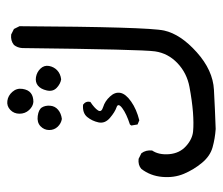

<svg xmlns="http://www.w3.org/2000/svg" viewBox="-63 -381 626 540"><g transform="rotate(-90 250.0 -111.0)"><path d="M157.2 182.6Q129.9 180.7 105.5 173.8Q81.1 167 62 144Q43 121.1 31.2 93.3Q19.5 65.4 22.5 32.2Q25.4 -1 44.9 -26.4Q55.7 -36.1 73.2 -34.2L88.9 -26.4Q98.6 -13.7 96.7 3.9Q84 22.5 86.4 51.8Q88.9 81.1 108.9 99.1Q128.9 117.2 150.9 119.1Q172.9 121.1 204.6 118.7Q236.3 116.2 275.4 108.9Q314.5 101.6 342.3 75.2Q370.1 48.8 375.5 12.2Q380.9 -24.4 384.8 -361.3Q385.7 -375 393.6 -384.8Q405.3 -394.5 422.9 -392.6L438.5 -384.8L446.3 -369.1Q444.3 -8.8 434.1 37.6Q423.8 84 373 129.4Q322.3 174.8 267.6 177.7Q212.9 180.7 157.2 182.6ZM181.6 -32.2 169.9 -37.1 167 -54.7 169.9 -58.6Q200.2 -68.4 215.8 -80.1Q231.4 -91.8 218.3 -96.2Q205.1 -100.6 188.5 -114.7Q171.9 -128.9 175.8 -147Q179.7 -165 190.9 -178.7Q202.1 -192.4 225.6 -190.4Q236.3 -182.6 233.4 -169.9Q215.8 -158.2 209.5 -148.4Q203.1 -138.7 219.2 -133.8Q235.4 -128.9 248.5 -114.7Q261.7 -100.6 258.8 -85.4Q255.9 -70.3 234.4 -55.2Q212.9 -40 181.6 -32.2ZM185.5 -250Q172.9 -252 163.6 -261.7Q154.3 -271.5 154.3 -285.6Q154.3 -299.8 165 -310.1Q175.8 -320.3 193.8 -317.9Q211.9 -315.4 217.8 -306.2Q223.6 -296.9 222.7 -283.2Q221.7 -269.5 211.4 -260.7Q201.2 -252 185.5 -250ZM296.9 -252Q284.2 -253.9 272.9 -264.6Q261.7 -275.4 265.6 -292.5Q269.5 -309.6 279.3 -317.4Q289.1 -325.2 303.2 -322.8Q317.4 -320.3 327.1 -310.1Q336.9 -299.8 334.5 -286.1Q332 -272.5 322.3 -263.2Q312.5 -253.9 296.9 -252ZM233.4 -330.1Q220.7 -331.1 210.4 -342.3Q200.2 -353.5 200.2 -369.1Q200.2 -384.8 210.9 -395Q221.7 -405.3 236.3 -403.3Q251 -401.4 261.7 -389.2Q272.5 -377 270 -360.8Q267.6 -344.7 258.3 -337.4Q249 -330.1 233.4 -330.1Z"/></g></svg>

Font: JasonHandwriting4
Style: Regular
Weight: 400
Version: Version 1.01.21